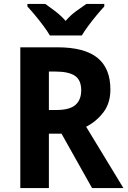

<svg xmlns="http://www.w3.org/2000/svg" viewBox="-20 -954 647 974"><path d="M271 -714Q408 -714 474 -661Q540 -608 540 -500Q540 -430 504 -383.5Q468 -337 417 -311L606 0H447L292 -276H228V0H83V-714ZM261 -591H228V-396H265Q334 -396 363 -422Q392 -448 392 -496Q392 -548 360 -569.5Q328 -591 261 -591ZM233 -774Q221 -795 200.5 -822.5Q180 -850 158 -876.5Q136 -903 119 -921V-934H210Q233 -918 261 -896.5Q289 -875 313 -848Q337 -876 365.5 -897Q394 -918 418 -934H509V-921Q492 -903 470 -876.5Q448 -850 428 -823Q408 -796 395 -774Z"/></svg>

Font: Noto Sans Tamil SemiCondensed
Style: Bold
Weight: 700
Width: 4
Designer: Jelle Bosma - Monotype Design Team
Foundry: Monotype Imaging Inc.
Version: Version 2.004; ttfautohint (v1.8.4.7-5d5b)